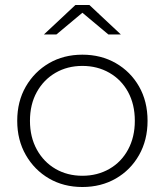

<svg xmlns="http://www.w3.org/2000/svg" viewBox="-20 -745 660 769"><path d="M310 4Q235 4 176.5 -30Q118 -64 83.5 -124Q49 -184 49 -261Q49 -339 83.5 -398.5Q118 -458 176.5 -492Q235 -526 310 -526Q385 -526 444 -492Q503 -458 537 -398.5Q571 -339 571 -261Q571 -184 537 -124Q503 -64 444 -30Q385 4 310 4ZM310 -41Q370 -41 418 -68.5Q466 -96 493 -146Q520 -196 520 -261Q520 -327 493 -376.5Q466 -426 418 -453.5Q370 -481 310 -481Q250 -481 202.5 -453.5Q155 -426 127.5 -376.5Q100 -327 100 -261Q100 -196 127.5 -146Q155 -96 202.5 -68.5Q250 -41 310 -41ZM156 -607 282 -725H338L464 -607H414L292 -709H328L206 -607Z"/></svg>

Font: Modern
Style: Regular
Weight: 300
Designer: Julieta Ulanovsky
Foundry: Julieta Ulanovsky
Version: Version 8.000